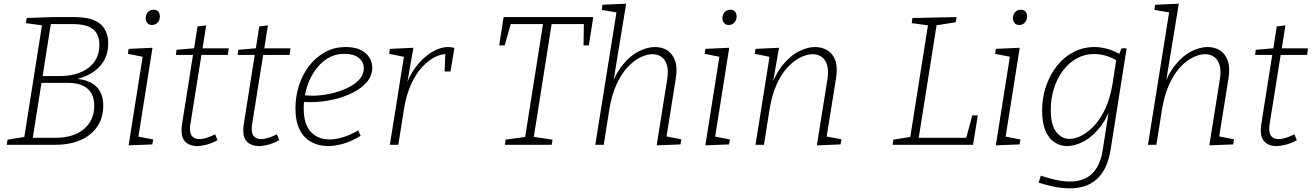

<svg xmlns="http://www.w3.org/2000/svg" viewBox="-20 -788 7139 1045"><path d="M371 -352 375 -360Q459 -358 500.5 -320.5Q542 -283 542 -213Q542 -148 510 -100Q478 -52 419.5 -26Q361 0 281 0H17L21 -28L122 -44L111 -34L210 -660L218 -649L121 -662L125 -690L262 -695H390Q423 -695 451.5 -689.5Q480 -684 502 -673Q524 -662 538.5 -645Q553 -628 561 -604.5Q569 -581 569 -552Q569 -498 544.5 -456Q520 -414 475 -388Q430 -362 371 -352ZM377 -657H246L258 -666L210 -361L202 -374H305Q352 -374 391.5 -385Q431 -396 460 -417.5Q489 -439 505 -470.5Q521 -502 521 -543Q521 -581 506.5 -606Q492 -631 460 -644Q428 -657 377 -657ZM282 -38Q380 -38 436.5 -85.5Q493 -133 493 -213Q493 -253 477.5 -280Q462 -307 430.5 -322Q399 -337 351 -337H196L208 -351L157 -29L146 -38Z M680 3 760 -502 777 -475 676 -495 680 -522 810 -528 730 -23 715 -48 814 -29 809 -2ZM807 -652Q792 -652 782.5 -662Q773 -672 773 -689Q773 -709 785 -722Q797 -735 816 -735Q832 -735 841 -725.5Q850 -716 850 -698Q850 -679 838 -665.5Q826 -652 807 -652Z M1164 -25Q1133 -8 1104 -0.5Q1075 7 1052 7Q1014 7 991 -14Q968 -35 968 -79Q968 -87 968.5 -93.5Q969 -100 970 -107L1032 -499L1039 -489H937L941 -517L1046 -526L1035 -515L1055 -644L1102 -650L1081 -515L1074 -525H1225L1220 -489H1067L1078 -499L1016 -111Q1015 -107 1014.5 -100.5Q1014 -94 1014 -87Q1014 -57 1028 -44Q1042 -31 1064 -31Q1083 -31 1105 -38Q1127 -45 1151 -57Z M1500 -25Q1469 -8 1440 -0.5Q1411 7 1388 7Q1350 7 1327 -14Q1304 -35 1304 -79Q1304 -87 1304.5 -93.5Q1305 -100 1306 -107L1368 -499L1375 -489H1273L1277 -517L1382 -526L1371 -515L1391 -644L1438 -650L1417 -515L1410 -525H1561L1556 -489H1403L1414 -499L1352 -111Q1351 -107 1350.5 -100.5Q1350 -94 1350 -87Q1350 -57 1364 -44Q1378 -31 1400 -31Q1419 -31 1441 -38Q1463 -45 1487 -57Z M1765 7Q1715 7 1674.5 -15Q1634 -37 1611 -82.5Q1588 -128 1588 -199Q1588 -261 1606.5 -320.5Q1625 -380 1661 -427.5Q1697 -475 1747.5 -503.5Q1798 -532 1862 -532Q1930 -532 1968 -500Q2006 -468 2006 -419Q2006 -375 1976 -340.5Q1946 -306 1896 -281.5Q1846 -257 1786.5 -244.5Q1727 -232 1668 -232Q1656 -232 1646 -232.5Q1636 -233 1626 -234L1630 -270Q1642 -269 1654.5 -268Q1667 -267 1680 -267Q1726 -267 1775.5 -277.5Q1825 -288 1867 -307.5Q1909 -327 1934.5 -354Q1960 -381 1960 -416Q1960 -451 1932.5 -473Q1905 -495 1855 -495Q1803 -495 1762 -469.5Q1721 -444 1692 -401Q1663 -358 1648 -305.5Q1633 -253 1633 -199Q1633 -111 1672 -70Q1711 -29 1773 -29Q1808 -29 1848 -41.5Q1888 -54 1929 -78L1943 -49Q1898 -21 1852.5 -7Q1807 7 1765 7Z M2102 0 2182 -502 2197 -475 2098 -495 2102 -522 2230 -528 2193 -317 2181 -298Q2203 -370 2242 -422Q2281 -474 2328 -503Q2375 -532 2420 -532Q2439 -532 2453 -527L2432 -399H2400L2404 -502L2412 -493Q2382 -495 2347 -477.5Q2312 -460 2278 -423.5Q2244 -387 2218 -330.5Q2192 -274 2179 -196L2148 0Z M2728 0 2732 -28 2849 -44 2837 -34 2937 -667 2948 -657H2748L2763 -668L2727 -541H2697L2721 -695H3209L3185 -541H3156L3158 -667L3170 -657H2970L2984 -667L2884 -34L2878 -44L2987 -28L2983 0Z M3554 3 3611 -354Q3619 -402 3610 -433Q3601 -464 3580 -478.5Q3559 -493 3531 -493Q3500 -493 3464.5 -475.5Q3429 -458 3395.5 -422Q3362 -386 3336 -329.5Q3310 -273 3297 -196L3266 0H3220L3337 -732L3345 -719L3255 -734L3259 -762L3388 -768L3314 -317L3298 -299Q3328 -385 3370 -436Q3412 -487 3458 -509.5Q3504 -532 3545 -532Q3584 -532 3612.5 -513.5Q3641 -495 3654.5 -457Q3668 -419 3658 -360L3606 -34L3589 -49L3688 -30L3684 -2Z M3819 3 3899 -502 3916 -475 3815 -495 3819 -522 3949 -528 3869 -23 3854 -48 3953 -29 3948 -2ZM3946 -652Q3931 -652 3921.5 -662Q3912 -672 3912 -689Q3912 -709 3924 -722Q3936 -735 3955 -735Q3971 -735 3980 -725.5Q3989 -716 3989 -698Q3989 -679 3977 -665.5Q3965 -652 3946 -652Z M4426 3 4483 -354Q4491 -402 4482 -433Q4473 -464 4452 -478.5Q4431 -493 4403 -493Q4372 -493 4336.5 -475.5Q4301 -458 4267 -422Q4233 -386 4207.5 -329.5Q4182 -273 4169 -196L4138 0H4092L4172 -502L4187 -475L4088 -495L4092 -522L4220 -528L4183 -317L4170 -299Q4199 -385 4241.5 -436Q4284 -487 4330 -509.5Q4376 -532 4416 -532Q4455 -532 4484.5 -513.5Q4514 -495 4527 -457Q4540 -419 4530 -360L4477 -31L4458 -49L4560 -30L4555 -2Z M5272 -160H5302L5276 0H4838L4842 -28L4944 -44L4933 -34L5032 -659L5040 -649L4942 -662L4946 -690L5186 -695L5182 -667L5069 -649L5079 -660L4978 -23L4971 -38H5248L5236 -27Z M5400 3 5480 -502 5497 -475 5396 -495 5400 -522 5530 -528 5450 -23 5435 -48 5534 -29 5529 -2ZM5527 -652Q5512 -652 5502.5 -662Q5493 -672 5493 -689Q5493 -709 5505 -722Q5517 -735 5536 -735Q5552 -735 5561 -725.5Q5570 -716 5570 -698Q5570 -679 5558 -665.5Q5546 -652 5527 -652Z M5802 237Q5764 237 5721.5 229Q5679 221 5633 206L5645 168Q5688 183 5728.5 191.5Q5769 200 5802 200Q5842 200 5872.5 189Q5903 178 5925 156Q5947 134 5961.5 101.5Q5976 69 5982 27L6019 -210L6033 -226Q6007 -145 5965 -93Q5923 -41 5876 -17Q5829 7 5788 7Q5751 7 5720 -13Q5689 -33 5670.5 -75.5Q5652 -118 5652 -186Q5652 -257 5673.5 -319.5Q5695 -382 5733 -430Q5771 -478 5823.5 -505Q5876 -532 5937 -532Q5971 -532 6009 -521.5Q6047 -511 6088 -485L6069 -487L6084 -525H6112L6025 25Q6016 82 5996.5 122.5Q5977 163 5948 188.5Q5919 214 5882.5 225.5Q5846 237 5802 237ZM5802 -32Q5832 -32 5867 -50Q5902 -68 5936 -104.5Q5970 -141 5996 -197Q6022 -253 6035 -330L6057 -473L6066 -454Q6032 -475 5999.5 -484.5Q5967 -494 5935 -494Q5884 -494 5840.5 -470Q5797 -446 5765.5 -404Q5734 -362 5716.5 -307Q5699 -252 5699 -190Q5699 -107 5729 -69.5Q5759 -32 5802 -32Z M6562 3 6619 -354Q6627 -402 6618 -433Q6609 -464 6588 -478.5Q6567 -493 6539 -493Q6508 -493 6472.5 -475.5Q6437 -458 6403.5 -422Q6370 -386 6344 -329.5Q6318 -273 6305 -196L6274 0H6228L6345 -732L6353 -719L6263 -734L6267 -762L6396 -768L6322 -317L6306 -299Q6336 -385 6378 -436Q6420 -487 6466 -509.5Q6512 -532 6553 -532Q6592 -532 6620.5 -513.5Q6649 -495 6662.5 -457Q6676 -419 6666 -360L6614 -34L6597 -49L6696 -30L6692 -2Z M7038 -25Q7007 -8 6978 -0.5Q6949 7 6926 7Q6888 7 6865 -14Q6842 -35 6842 -79Q6842 -87 6842.5 -93.5Q6843 -100 6844 -107L6906 -499L6913 -489H6811L6815 -517L6920 -526L6909 -515L6929 -644L6976 -650L6955 -515L6948 -525H7099L7094 -489H6941L6952 -499L6890 -111Q6889 -107 6888.5 -100.5Q6888 -94 6888 -87Q6888 -57 6902 -44Q6916 -31 6938 -31Q6957 -31 6979 -38Q7001 -45 7025 -57Z"/></svg>

Font: Bitter Thin Light
Style: Italic
Weight: 300
Italic angle: -9°
Version: Version 2.002